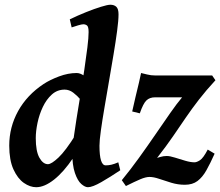

<svg xmlns="http://www.w3.org/2000/svg" viewBox="-20 -762 920 802"><path d="M482.4 -50.8Q440.9 -22.9 403.6 -1.5Q366.2 20 347.2 20Q335 20 319.6 6.6Q304.2 -6.8 293 -39.3Q281.7 -71.8 281.7 -127.9Q281.7 -142.6 286.6 -178.7Q291.5 -214.8 299.3 -263.7Q307.1 -312.5 315.9 -366.2Q324.7 -419.9 332.3 -471.2Q339.8 -522.5 345 -563.7Q350.1 -605 350.1 -627.9Q350.1 -650.4 343.5 -655.5Q336.9 -660.6 328.1 -660.6Q321.8 -660.6 306.6 -656.2Q291.5 -651.9 279.3 -647.5L271.5 -681.2Q304.7 -697.3 339.4 -711.2Q374 -725.1 401.6 -733.6Q429.2 -742.2 440.9 -742.2Q457 -742.2 466.1 -733.4Q475.1 -724.6 475.1 -702.1Q475.1 -676.8 469.2 -632.8Q463.4 -588.9 454.3 -534.7Q445.3 -480.5 435.3 -422.9Q425.3 -365.2 416.3 -312Q407.2 -258.8 401.4 -217Q395.5 -175.3 395.5 -153.3Q395.5 -71.3 421.4 -71.3Q433.6 -71.3 445.3 -74Q457 -76.7 474.1 -84ZM422.9 -388.7 363.8 -303.7Q355 -303.7 343 -316.2Q331.1 -328.6 316.9 -345.5Q302.7 -362.3 285.9 -375Q269 -387.7 250 -387.7Q219.2 -387.7 196.5 -367.2Q173.8 -346.7 158.9 -315.2Q144 -283.7 136.7 -248.8Q129.4 -213.9 129.4 -185.1Q129.4 -130.4 144.5 -103.3Q159.7 -76.2 180.2 -76.2Q194.8 -76.2 224.4 -104Q253.9 -131.8 296.9 -200.7L285.6 -102.5Q246.1 -43.5 205.8 -11.7Q165.5 20 131.3 20Q105.5 20 79.6 2Q53.7 -16.1 36.1 -54.7Q18.6 -93.3 18.6 -153.8Q18.6 -231 55.7 -298.1Q92.8 -365.2 162.1 -411.1Q189 -428.7 226.8 -442.9Q264.6 -457 300.3 -457Q314 -457 329.6 -446.8Q345.2 -436.5 361.3 -422.9Q377.4 -409.2 393.1 -398.9Q408.7 -388.7 422.9 -388.7ZM879.9 -426.8Q839.8 -383.3 810.8 -345.7Q781.7 -308.1 756.3 -271Q731 -233.9 702.9 -192.9Q674.8 -151.9 636.2 -102.5Q636.2 -102.5 649.7 -106.4Q663.1 -110.4 676.3 -110.4Q689.5 -110.4 710.4 -103.8Q731.4 -97.2 753.7 -90.6Q775.9 -84 792.5 -84Q801.8 -84 815.4 -92.8Q829.1 -101.6 847.7 -137.2L876.5 -120.1Q858.4 -79.6 842 -50.5Q825.7 -21.5 804.9 -5.9Q784.2 9.8 752 9.8Q723.6 9.8 696 1.5Q668.5 -6.8 645 -14.9Q621.6 -22.9 604.5 -22.9Q588.9 -22.9 565.9 -13.2Q543 -3.4 505.9 15.1L488.8 -9.3Q524.9 -53.2 560.8 -103Q596.7 -152.8 629.6 -200.9Q662.6 -249 690.9 -289.6Q719.2 -330.1 740.7 -355.5H627.9Q605 -355.5 591.6 -342.5Q578.1 -329.6 564 -288.6L532.2 -296.4Q538.6 -325.2 546.1 -357.2Q553.7 -389.2 560.3 -416.3Q566.9 -443.4 569.3 -457Q578.1 -455.1 594.5 -450.9Q610.8 -446.8 627.9 -446.8H866.2Z"/></svg>

Font: Gentium Plus
Style: Bold Italic
Weight: 700
Italic angle: -8°
Designer: Victor Gaultney, Annie Olsen, Iska Routamaa, Becca Hirsbrunner
Foundry: SIL International
Version: Version 6.101